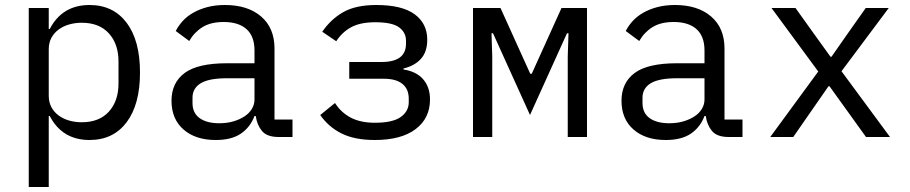

<svg xmlns="http://www.w3.org/2000/svg" viewBox="-20 -548 3640 768"><path d="M95 -516H175V-432H179Q229 -528 338 -528Q433 -528 486.5 -457Q540 -386 540 -258Q540 -130 486.5 -59Q433 12 338 12Q229 12 179 -84H175V200H95ZM307 -59Q377 -59 415.5 -101.5Q454 -144 454 -214V-302Q454 -372 415.5 -414.5Q377 -457 307 -457Q280 -457 256 -450Q232 -443 214 -429.5Q196 -416 185.5 -396.5Q175 -377 175 -351V-165Q175 -139 185.5 -119.5Q196 -100 214 -86.5Q232 -73 256 -66Q280 -59 307 -59Z M1095 0Q1048 0 1028 -24Q1008 -48 1003 -84H998Q981 -39 943.5 -13.5Q906 12 843 12Q762 12 714 -30Q666 -72 666 -145Q666 -217 718.5 -256Q771 -295 888 -295H998V-346Q998 -403 966 -431.5Q934 -460 875 -460Q823 -460 790 -439.5Q757 -419 737 -384L683 -424Q693 -444 710 -463Q727 -482 752 -496.5Q777 -511 809 -519.5Q841 -528 880 -528Q971 -528 1024.5 -482Q1078 -436 1078 -354V-70H1150V0ZM857 -55Q888 -55 913.5 -62.5Q939 -70 958 -82.5Q977 -95 987.5 -112.5Q998 -130 998 -150V-235H888Q816 -235 783 -215Q750 -195 750 -157V-136Q750 -96 778.5 -75.5Q807 -55 857 -55Z M1479 12Q1399 12 1346.5 -14Q1294 -40 1261 -88L1320 -136Q1344 -98 1383 -77.5Q1422 -57 1479 -57Q1551 -57 1583 -80Q1615 -103 1615 -139V-153Q1615 -192 1589.5 -212.5Q1564 -233 1516 -233H1377V-300H1506Q1604 -300 1604 -373V-385Q1604 -418 1576.5 -438.5Q1549 -459 1481 -459Q1421 -459 1384.5 -439Q1348 -419 1325 -383L1269 -421Q1304 -472 1354 -500Q1404 -528 1485 -528Q1588 -528 1638.5 -491Q1689 -454 1689 -389Q1689 -341 1664 -313Q1639 -285 1594 -274V-270Q1646 -262 1673 -230.5Q1700 -199 1700 -150Q1700 -75 1642.5 -31.5Q1585 12 1479 12Z M1872 -516H1982L2101 -253H2107L2226 -516H2328V0H2251V-323L2254 -415H2248L2100 -88L1952 -415H1946L1949 -323V0H1872Z M2895 0Q2848 0 2828 -24Q2808 -48 2803 -84H2798Q2781 -39 2743.5 -13.5Q2706 12 2643 12Q2562 12 2514 -30Q2466 -72 2466 -145Q2466 -217 2518.5 -256Q2571 -295 2688 -295H2798V-346Q2798 -403 2766 -431.5Q2734 -460 2675 -460Q2623 -460 2590 -439.5Q2557 -419 2537 -384L2483 -424Q2493 -444 2510 -463Q2527 -482 2552 -496.5Q2577 -511 2609 -519.5Q2641 -528 2680 -528Q2771 -528 2824.5 -482Q2878 -436 2878 -354V-70H2950V0ZM2657 -55Q2688 -55 2713.5 -62.5Q2739 -70 2758 -82.5Q2777 -95 2787.5 -112.5Q2798 -130 2798 -150V-235H2688Q2616 -235 2583 -215Q2550 -195 2550 -157V-136Q2550 -96 2578.5 -75.5Q2607 -55 2657 -55Z M3061 0 3253 -262 3066 -516H3162L3240 -407L3302 -321H3306L3366 -407L3443 -516H3535L3346 -263L3540 0H3444L3357 -121L3298 -203H3294L3237 -121L3153 0Z"/></svg>

Font: PlemolJP35 Console
Style: Regular
Weight: 400
Version: v2.0.3; ttfautohint (v1.8.4.7-5d5b-dirty) -l 6 -r 45 -G 200 